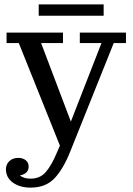

<svg xmlns="http://www.w3.org/2000/svg" viewBox="-20 -652 606 878"><path d="M157 -580V-632H454V-580ZM64 70Q84 70 97.5 80.5Q111 91 111 110Q111 127 100 137Q89 147 71 150Q88 165 120 165Q163 165 189 135Q215 105 237 53L254 14L66 -455H10V-503H268V-455H168L304 -96L444 -455H345V-503H556V-455H500L302 39Q270 120 229.5 163Q189 206 120 206Q71 206 39 183Q7 160 7 121Q8 98 23.5 84Q39 70 64 70Z"/></svg>

Font: Montagu Slab 144pt
Style: Regular
Weight: 400
Designer: Florian Karsten
Foundry: Florian Karsten
Version: Version 1.000; ttfautohint (v1.8.3)